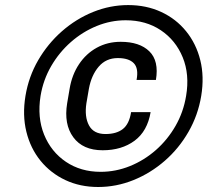

<svg xmlns="http://www.w3.org/2000/svg" viewBox="-20 -742 883 772"><path d="M82.4 -356.5Q95.2 -433.9 133.7 -500.2Q172.2 -566.4 229 -616.3Q285.9 -666.2 354.4 -693.9Q422.9 -721.6 495.4 -721.6Q568.5 -721.6 628.2 -693.9Q687.9 -666.2 728.3 -616.3Q768.8 -566.4 785.3 -500.2Q801.8 -433.9 789.1 -356.5Q776.3 -278.8 737.9 -212Q699.6 -145.2 642.6 -95.5Q585.6 -45.8 516.7 -17.9Q447.8 9.9 374.6 9.9Q302.2 9.9 242.9 -17.9Q183.6 -45.8 143.1 -95.5Q102.6 -145.2 86.1 -212Q69.6 -278.8 82.4 -356.5ZM143.1 -356.5Q129.3 -269.9 157.3 -200.8Q185.4 -131.7 245 -91.4Q304.7 -51.1 384.6 -51.1Q445.3 -51.1 502.5 -74.2Q559.7 -97.3 606.9 -138.8Q654.1 -180.4 685.9 -236Q717.7 -291.5 728.3 -356.5Q742.9 -442.5 714.7 -511.4Q686.4 -580.3 626.6 -620.4Q566.8 -660.5 485.4 -660.5Q425.4 -660.5 368.8 -637.4Q312.1 -614.3 265.1 -573Q218 -531.6 185.9 -476.4Q153.8 -421.2 143.1 -356.5ZM507.1 -291.2H585.6Q572.8 -214.5 521 -176.1Q469.1 -137.8 392.8 -137.8Q313.2 -137.8 274.7 -190.2Q236.2 -242.5 250 -326.7L259.9 -384.9Q269.2 -441.1 297.6 -483.7Q326 -526.3 369.1 -550.1Q412.3 -573.9 465.2 -573.9Q541.5 -573.9 580.6 -535.5Q619.7 -497.2 606.9 -420.5H529.1Q538 -467.3 517.9 -487.9Q497.9 -508.5 453.8 -508.5Q406.2 -508.5 376.8 -473.9Q347.3 -439.3 337.4 -384.9L327.4 -326.7Q319.2 -272.4 337.9 -237.7Q356.5 -203.1 404.1 -203.1Q448.2 -203.1 473.9 -223.2Q499.6 -243.3 507.1 -291.2Z"/></svg>

Font: Inter UI Semi Bold
Style: Italic
Weight: 600
Italic angle: -9.39999°
Designer: Rasmus Andersson
Foundry: rsms
Version: 3.2;8d6f07862